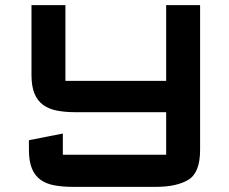

<svg xmlns="http://www.w3.org/2000/svg" viewBox="-20 -720 891 747"><path d="M263.5 7Q224 7 192.2 1.2Q160.5 -4.5 138.2 -20.2Q116 -36 104.2 -64.2Q92.5 -92.5 92.5 -137V-174.5L224.5 -200.5V-118Q224.5 -118 224.5 -118Q224.5 -118 224.5 -118H626.5Q626.5 -118 626.5 -118Q626.5 -118 626.5 -118V-283.5H273.5Q234 -283.5 202.2 -289.5Q170.5 -295.5 148.2 -311.5Q126 -327.5 114.2 -355.8Q102.5 -384 102.5 -428.5V-700H234.5V-405.5Q234.5 -405.5 234.5 -405.5Q234.5 -405.5 234.5 -405.5H626.5V-700H758.5V-137Q758.5 -48 712.8 -20.5Q667 7 586.5 7Z"/></svg>

Font: Science Gothic
Style: Regular
Weight: 400
Designer: Thomas Phinney, Vassil Kateliev, Brandon Buerkle
Foundry: Font Detective LLC
Version: Version 1.018